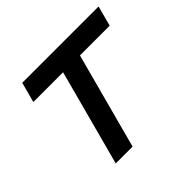

<svg xmlns="http://www.w3.org/2000/svg" viewBox="-136 -691 842 842"><g transform="rotate(-45 285.5 -270.0)"><path d="M137.2 0H241.7L361.2 -446H545.7L570.8 -540H97.3L72.2 -446H256.7Z"/></g></svg>

Font: Manrope
Style: SemiBoldItalic
Weight: 600
Italic angle: -15°
Designer: Mikhail Sharanda
Foundry: Mikhail Sharanda
Version: Version 4.502;hotconv 1.0.109;makeotfexe 2.5.65596